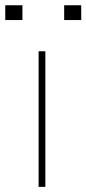

<svg xmlns="http://www.w3.org/2000/svg" viewBox="-62 -728 336 748"><path d="M114.7 0H88.4V-528.3H114.7ZM25.4 -649.9H-41.5V-707.5H25.4ZM254.4 -649.9H188V-707.5H254.4Z"/></svg>

Font: Roboto-Thin
Style: Regular
Weight: 250
Designer: Google
Version: Version 1.100141; 2013; ttfautohint (v0.94.14-c901) -l 8 -r 